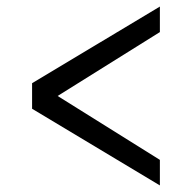

<svg xmlns="http://www.w3.org/2000/svg" viewBox="-20 -645 587 587"><path d="M78.1 -312.5V-390.6L468.8 -625V-546.9L156.2 -351.6L468.8 -156.2V-78.1Z"/></svg>

Font: Luculent
Style: Regular
Weight: 400
Monospace: yes
Designer: Andrew Kensler
Version: Version 1.0.0-845fa02f9341